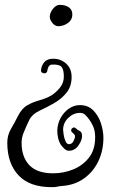

<svg xmlns="http://www.w3.org/2000/svg" viewBox="-20 -502 488 791"><path d="M221 -394Q207 -394 196.5 -406.5Q186 -419 185 -432Q185 -449 198 -465.5Q211 -482 226 -482Q249 -482 263.5 -472Q278 -462 278 -442Q278 -421 261 -408Q244 -395 221 -394ZM196 269Q103 270 56.5 220.5Q10 171 10 86Q10 55 25.5 28.5Q41 2 54 -24Q70 -56 93.5 -69Q117 -82 143 -89Q169 -96 192 -109Q212 -122 227.5 -141.5Q243 -161 243 -186Q243 -215 234 -226Q225 -237 196 -236Q185 -236 180.5 -228Q176 -220 175 -211Q174 -200 162 -200Q157 -200 152.5 -203.5Q148 -207 149 -213Q151 -233 163 -246.5Q175 -260 199 -260Q231 -260 253 -239.5Q275 -219 275 -185Q275 -146 254 -120Q233 -94 202 -76.5Q171 -59 141 -45Q112 -31 100.5 -7.5Q89 16 78 43Q69 64 69 86Q69 145 101 178.5Q133 212 199 212Q242 212 281.5 196Q321 180 346.5 147.5Q372 115 372 64Q372 40 365.5 23Q359 6 345 -13Q339 -21 331 -29Q323 -37 309 -37Q283 -37 261.5 -16.5Q240 4 240 33Q240 37 242 51.5Q244 66 249.5 79Q255 92 264 92Q276 92 282.5 80Q289 68 289 59Q289 54 283.5 49Q278 44 276 42Q273 39 273 35Q273 30 277 26.5Q281 23 285 23Q289 23 292 27V26Q298 33 308 37.5Q318 42 318 59Q318 76 303 97.5Q288 119 264 119Q254 119 246 111.5Q238 104 231 95Q223 82 219.5 67Q216 52 216 35Q217 7 230 -16.5Q243 -40 264 -54.5Q285 -69 309 -69Q343 -69 364.5 -47Q386 -25 396 6.5Q406 38 406 66Q406 118 385.5 161.5Q365 205 327 232.5Q289 260 238 264Q223 265 216 267Q209 269 196 269Z"/></svg>

Font: Ruge Boogie
Style: Regular
Weight: 400
Designer: Robert E. Leuschke
Foundry: Robert E. Leuschke
Version: Version 1.010; ttfautohint (v1.8.3)